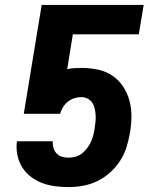

<svg xmlns="http://www.w3.org/2000/svg" viewBox="-20 -755 640 783"><path d="M260 8Q232 8 205 4.5Q178 1 153.5 -8Q129 -17 108 -32.5Q87 -48 73 -69Q59 -90 52.5 -116Q46 -142 48 -169L49 -179H195V-174Q195 -161 199 -149Q203 -137 212 -128Q221 -119 233.5 -115.5Q246 -112 260 -112Q274 -112 288 -116Q302 -120 314.5 -129.5Q327 -139 336 -151.5Q345 -164 351 -177Q357 -190 360.5 -204Q364 -218 366 -232Q368 -246 369.5 -259.5Q371 -273 370 -286.5Q369 -300 366 -313Q363 -326 356 -336.5Q349 -347 337 -353Q325 -359 312 -359Q297 -359 283 -354.5Q269 -350 257 -340.5Q245 -331 237 -318Q229 -305 225 -291H77L150 -735H566L546 -615H277L254 -473Q268 -476 282.5 -477Q297 -478 312 -478Q345 -478 377.5 -471.5Q410 -465 436.5 -447.5Q463 -430 481 -403.5Q499 -377 507.5 -346Q516 -315 516 -281Q516 -247 510 -214Q505 -184 496 -155Q487 -126 470 -99.5Q453 -73 429 -51.5Q405 -30 377 -16.5Q349 -3 319 2.5Q289 8 260 8Z"/></svg>

Font: Iosevka Curly HvExObl
Style: Regular
Weight: 900
Width: 7
Italic angle: -9°
Monospace: yes
Designer: Belleve Invis
Foundry: Belleve Invis
Version: Version 11.1.0; ttfautohint (v1.8.3)